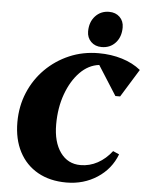

<svg xmlns="http://www.w3.org/2000/svg" viewBox="-62 -987 815 1053"><g transform="rotate(5 345.5 -460.5)"><path d="M343 16Q252 16 185.5 -21.5Q119 -59 83 -128Q47 -197 47 -291Q47 -378 78.5 -453.5Q110 -529 166.5 -585.5Q223 -642 297.5 -674Q372 -706 459 -706Q528 -706 588 -687.5Q648 -669 691 -634L596 -480H570L467 -642Q408 -635 361.5 -587.5Q315 -540 287.5 -464.5Q260 -389 260 -297Q260 -200 301 -143Q342 -86 412 -86Q462 -86 506 -110Q550 -134 584 -178L618 -163Q587 -81 512.5 -32.5Q438 16 343 16ZM471 -741Q435 -741 412.5 -763.5Q390 -786 390 -820Q390 -872 420 -904.5Q450 -937 496 -937Q532 -937 554.5 -915Q577 -893 577 -858Q577 -806 547.5 -773.5Q518 -741 471 -741Z"/></g></svg>

Font: Platypi ExtraBold
Style: Italic
Weight: 800
Italic angle: -13°
Designer: David Sargent
Foundry: Bolt Cutter Type
Version: Version 1.200; ttfautohint (v1.8.4.7-5d5b)